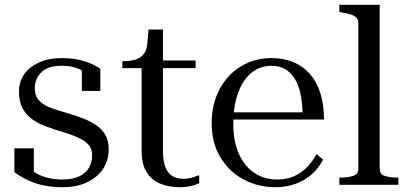

<svg xmlns="http://www.w3.org/2000/svg" viewBox="-20 -770 1703 800"><path d="M364 -123Q364 -146 353 -161.5Q342 -177 322.5 -188Q303 -199 278 -208Q253 -217 225 -225Q197 -234 167.5 -245Q138 -256 113.5 -273.5Q89 -291 74 -319Q59 -347 59 -389Q59 -429 80.5 -460Q102 -491 142 -509.5Q182 -528 238 -528Q278 -528 310 -520.5Q342 -513 364.5 -502.5Q387 -492 398 -483V-391H321V-490Q330 -491 337 -485Q344 -479 349.5 -470.5Q355 -462 357 -455Q359 -448 357 -447Q347 -460 330.5 -471Q314 -482 291.5 -489Q269 -496 238 -496Q179 -496 152 -468.5Q125 -441 125 -403Q125 -375 137.5 -358Q150 -341 171 -330Q192 -319 218 -311.5Q244 -304 270 -296Q300 -287 329 -275.5Q358 -264 381.5 -248Q405 -232 419 -208Q433 -184 433 -148Q433 -102 409.5 -66.5Q386 -31 343 -10.5Q300 10 240 10Q191 10 153 0.5Q115 -9 87 -23.5Q59 -38 40 -53V-152H121V-36Q111 -41 104.5 -46Q98 -51 95.5 -55.5Q93 -60 94 -65Q95 -70 100 -76Q112 -59 133 -47Q154 -35 181.5 -28.5Q209 -22 240 -22Q281 -22 308.5 -34.5Q336 -47 350 -70Q364 -93 364 -123Z M490 -486V-515H493Q525 -515 546.5 -522.5Q568 -530 580 -546.5Q592 -563 594 -591L627 -518H795V-486ZM659 -141Q659 -98 669.5 -72.5Q680 -47 699 -36Q718 -25 742 -25Q768 -25 786.5 -32Q805 -39 810 -40V-7Q801 -2 787.5 2Q774 6 759 8Q744 10 727 10Q683 10 647 -5Q611 -20 590.5 -53.5Q570 -87 570 -142V-522L588 -525L599 -647H659Z M952 -254Q952 -198 965.5 -155Q979 -112 1003.5 -82.5Q1028 -53 1061 -37.5Q1094 -22 1134 -22Q1175 -22 1206 -36Q1237 -50 1260 -74Q1283 -98 1299 -128L1326 -105Q1308 -69 1278 -43Q1248 -17 1210 -3.5Q1172 10 1127 10Q1055 10 994.5 -22.5Q934 -55 898 -115Q862 -175 862 -256Q862 -337 895 -398.5Q928 -460 984.5 -494Q1041 -528 1111 -528Q1162 -528 1202.5 -511Q1243 -494 1271.5 -461.5Q1300 -429 1315 -381.5Q1330 -334 1330 -272H925L924 -302H1269L1241 -291Q1240 -341 1232 -379Q1224 -417 1207.5 -443Q1191 -469 1167 -482.5Q1143 -496 1111 -496Q1076 -496 1046.5 -479.5Q1017 -463 996 -431.5Q975 -400 963.5 -355Q952 -310 952 -254Z M1562 -750V-66Q1562 -44 1583.5 -37Q1605 -30 1638 -30H1640V0H1394V-30H1396Q1429 -30 1451 -37Q1473 -44 1473 -66V-673Q1473 -688 1465.5 -696Q1458 -704 1443 -709Q1428 -714 1405 -718L1394 -720V-750Z"/></svg>

Font: Roboto Serif 144pt
Style: Regular
Weight: 400
Version: Version 1.008